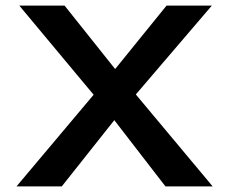

<svg xmlns="http://www.w3.org/2000/svg" viewBox="-20 -667 820 687"><path d="M576 -647H738L466 -329L741 0H572L389 -237L201 0H39L315 -328L49 -647H211L392 -420Z"/></svg>

Font: Syne Modified
Style: Bold
Weight: 700
Designer: Lucas Descroix
Foundry: Bonjour Monde
Version: Version 2.200